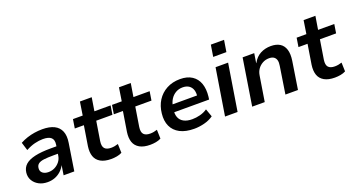

<svg xmlns="http://www.w3.org/2000/svg" viewBox="-47 -1322 3555 1927"><g transform="rotate(-20 1730.0 -358.5)"><path d="M216 10Q162 10 122 -12Q82 -34 61 -70.5Q40 -107 45 -153Q51 -204 86 -235.5Q121 -267 188.5 -282.5Q256 -298 358 -298H436L425 -223H359Q298 -223 258.5 -218Q219 -213 199 -198Q179 -183 176 -154Q172 -120 195.5 -101Q219 -82 258 -82Q294 -82 325 -97.5Q356 -113 378 -141Q400 -169 405 -205L422 -313Q430 -365 403.5 -389Q377 -413 316 -413Q274 -413 228 -401.5Q182 -390 132 -363L105 -450Q140 -469 179 -482Q218 -495 260 -501.5Q302 -508 344 -508Q421 -508 470 -483.5Q519 -459 539 -410Q559 -361 547 -288L502 0H388L404 -103Q386 -68 357.5 -42.5Q329 -17 293.5 -3.5Q258 10 216 10Z M894 10Q825 10 782 -14.5Q739 -39 723.5 -83.5Q708 -128 717 -191L751 -403H654L669 -498H773L795 -640H921L898 -498H1071L1056 -403H883L850 -197Q842 -143 863 -119.5Q884 -96 932 -96Q951 -96 970 -99.5Q989 -103 1007 -109L1010 -14Q986 -1 955.5 4.5Q925 10 894 10Z M1311 10Q1242 10 1199 -14.5Q1156 -39 1140.5 -83.5Q1125 -128 1134 -191L1168 -403H1071L1086 -498H1190L1212 -640H1338L1315 -498H1488L1473 -403H1300L1267 -197Q1259 -143 1280 -119.5Q1301 -96 1349 -96Q1368 -96 1387 -99.5Q1406 -103 1424 -109L1427 -14Q1403 -1 1372.5 4.5Q1342 10 1311 10Z M1782 10Q1690 10 1630 -21.5Q1570 -53 1543.5 -110.5Q1517 -168 1526 -246Q1534 -323 1571 -381.5Q1608 -440 1670.5 -474Q1733 -508 1815 -508Q1892 -508 1942 -475Q1992 -442 2012.5 -383Q2033 -324 2024 -244L2020 -215H1626L1638 -295H1936L1918 -275Q1925 -320 1915 -352Q1905 -384 1879 -402.5Q1853 -421 1811 -421Q1769 -421 1736 -401.5Q1703 -382 1682.5 -349.5Q1662 -317 1655 -275L1651 -251Q1642 -198 1656 -161.5Q1670 -125 1705.5 -106Q1741 -87 1795 -87Q1836 -87 1879 -98Q1922 -109 1957 -133L1987 -48Q1945 -18 1889.5 -4Q1834 10 1782 10Z M2205 -603 2225 -727H2366L2346 -603ZM2112 0 2192 -498H2326L2246 0Z M2402 0 2481 -498H2605L2589 -397H2591Q2622 -455 2672.5 -481.5Q2723 -508 2784 -508Q2843 -508 2880.5 -484.5Q2918 -461 2933 -413.5Q2948 -366 2937 -294L2891 0H2757L2802 -290Q2808 -325 2802 -348.5Q2796 -372 2777.5 -385.5Q2759 -399 2726 -399Q2688 -399 2656.5 -381.5Q2625 -364 2605 -335.5Q2585 -307 2579 -268L2536 0Z M3283 10Q3214 10 3171 -14.5Q3128 -39 3112.5 -83.5Q3097 -128 3106 -191L3140 -403H3043L3058 -498H3162L3184 -640H3310L3287 -498H3460L3445 -403H3272L3239 -197Q3231 -143 3252 -119.5Q3273 -96 3321 -96Q3340 -96 3359 -99.5Q3378 -103 3396 -109L3399 -14Q3375 -1 3344.5 4.5Q3314 10 3283 10Z"/></g></svg>

Font: Nunito Sans 8pt
Style: Bold Italic
Weight: 700
Italic angle: -9°
Version: Version 3.101;gftools[0.9.27]